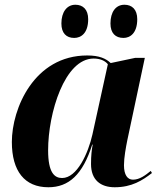

<svg xmlns="http://www.w3.org/2000/svg" viewBox="-20 -780 682 810"><path d="M501 -620C529 -620 559 -640 559 -699C559 -740 537 -760 505 -760C468 -760 446 -729 446 -681C446 -640 467 -620 501 -620ZM293 -620C322 -620 352 -640 352 -699C352 -740 330 -760 298 -760C262 -760 239 -729 239 -681C239 -640 260 -620 293 -620ZM184 10C270 10 329 -43 369 -170H371C367 -148 364 -125 364 -88C364 -21 404 10 464 10C536 10 581 -19 621 -50L616 -59C594 -41 569 -22 541 -22C518 -22 503 -42 503 -83C503 -115 511 -158 517 -188L591 -536H551L447 -514C427 -533 399 -546 348 -546C124 -546 30 -322 30 -181C30 -58 84 10 184 10ZM242 -29C210 -29 183 -51 183 -146C183 -304 253 -533 375 -533C402 -533 423 -524 435 -509L370 -213C352 -133 305 -29 242 -29Z"/></svg>

Font: Noto Serif Display
Style: Bold Italic
Weight: 700
Italic angle: -12°
Designer: Monotype Design Team
Foundry: Monotype Imaging Inc.
Version: Version 2.009